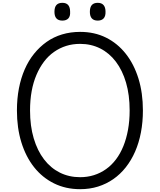

<svg xmlns="http://www.w3.org/2000/svg" viewBox="-20 -1322 1133 1361"><path d="M548 19Q446 19 363 -22Q280 -63 221.5 -137Q163 -211 131.5 -313Q100 -415 100 -539Q100 -622 114 -695Q128 -768 155 -830Q182 -892 221.5 -941Q261 -990 310.5 -1025Q360 -1060 420 -1078Q480 -1096 548 -1096Q650 -1096 731.5 -1055.5Q813 -1015 871.5 -941Q930 -867 961.5 -765Q993 -663 993 -539Q993 -457 979 -383.5Q965 -310 938 -248Q911 -186 872 -136.5Q833 -87 783.5 -52.5Q734 -18 675 0.5Q616 19 548 19ZM548 -66Q600 -66 646 -80.5Q692 -95 731.5 -123Q771 -151 802 -192Q833 -233 854.5 -286Q876 -339 887.5 -402.5Q899 -466 899 -539Q899 -649 873.5 -736Q848 -823 801.5 -884.5Q755 -946 690.5 -978.5Q626 -1011 548 -1011Q495 -1011 449 -996.5Q403 -982 363 -954Q323 -926 292 -885Q261 -844 238.5 -791.5Q216 -739 204.5 -676Q193 -613 193 -539Q193 -429 219 -341.5Q245 -254 292 -192.5Q339 -131 404 -98.5Q469 -66 548 -66ZM422 -1176Q394 -1176 380 -1191.5Q366 -1207 366 -1238Q366 -1271 380 -1286.5Q394 -1302 422 -1302Q450 -1302 463.5 -1286Q477 -1270 477 -1239Q479 -1207 464.5 -1191.5Q450 -1176 422 -1176ZM673 -1176Q645 -1176 631 -1191.5Q617 -1207 617 -1238Q617 -1271 631 -1286.5Q645 -1302 673 -1302Q700 -1302 714 -1286Q728 -1270 728 -1239Q729 -1207 714.5 -1191.5Q700 -1176 673 -1176Z"/></svg>

Font: Playwrite PT
Style: Regular
Weight: 400
Designer: Veronika Burian, José Scaglione
Foundry: TypeTogether
Version: Version 1.002